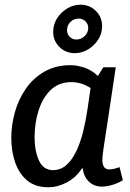

<svg xmlns="http://www.w3.org/2000/svg" viewBox="-20 -783 551 816"><path d="M419 -497H472Q457 -397 447 -330Q437 -263 430.5 -221Q424 -179 420.5 -156Q417 -133 416 -121Q415 -109 415 -101Q415 -86 421.5 -74.5Q428 -63 445 -63Q454 -63 466.5 -66Q479 -69 488 -73L502 -17Q483 -5 458.5 2.5Q434 10 413 10Q379 10 357 -12Q335 -34 332 -67H328Q302 -27 262.5 -7Q223 13 187 13Q130 13 95.5 -16Q61 -45 44.5 -92.5Q28 -140 28 -197Q28 -252 43.5 -307Q59 -362 90.5 -407Q122 -452 169.5 -479Q217 -506 280 -506Q306 -506 337.5 -496Q369 -486 396 -460ZM127 -199Q127 -142 145.5 -101Q164 -60 206 -60Q238 -60 262.5 -82Q287 -104 304.5 -141Q322 -178 333.5 -224.5Q345 -271 352 -320L365 -409Q325 -434 284 -434Q231 -434 196.5 -401.5Q162 -369 144.5 -315Q127 -261 127 -199ZM322 -763Q361 -763 387.5 -736.5Q414 -710 414 -672Q414 -641 397.5 -615Q381 -589 354.5 -573Q328 -557 298 -557Q259 -557 232.5 -583.5Q206 -610 206 -647Q206 -679 222.5 -705Q239 -731 265.5 -747Q292 -763 322 -763ZM315 -704Q294 -704 279.5 -690Q265 -676 265 -654Q265 -638 276.5 -626.5Q288 -615 305 -615Q324 -615 339.5 -629.5Q355 -644 355 -664Q355 -681 343 -692.5Q331 -704 315 -704Z"/></svg>

Font: Rosario SemiBold
Style: Italic
Weight: 600
Italic angle: -8.05°
Designer: Hector Gatti
Foundry: Omnibus Type
Version: Version 1.101; ttfautohint (v1.8.1.43-b0c9)